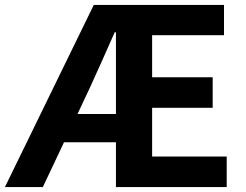

<svg xmlns="http://www.w3.org/2000/svg" viewBox="-28 -760 1000 780"><path d="M287 -297H443V-629H438Q388 -515 340 -410ZM590 -124H893V0H443V-182H232L146 0H-8L353 -740H882V-617H590V-446H836V-322H590Z"/></svg>

Font: Source Han Sans CN Bold
Style: Bold
Weight: 700
Designer: Ryoko NISHIZUKA 西塚涼子 (kana & ideographs); Paul D. Hunt (Latin, Greek & Cyrillic); Wenlong ZHANG 张文龙 (bopomofo); Sandoll 
Foundry: Adobe Systems Incorporated
Version: Version 1.00;May 30, 2023;FontCreator 11.5.0.2422 32-bit